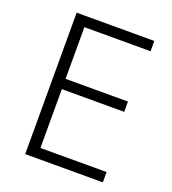

<svg xmlns="http://www.w3.org/2000/svg" viewBox="-131 -813 815 911"><g transform="rotate(20 276.5 -357.0)"><path d="M492 0H100V-714H492V-662H158V-401H473V-349H158V-52H492Z"/></g></svg>

Font: Noto Sans Gurmukhi UI Light
Style: Regular
Weight: 300
Designer: Jelle Bosma - Monotype Design Team
Foundry: Monotype Imaging Inc.
Version: Version 2.004; ttfautohint (v1.8.4.7-5d5b)